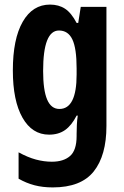

<svg xmlns="http://www.w3.org/2000/svg" viewBox="-20 -577 540 837"><path d="M198 -557Q236 -557 263.5 -539Q291 -521 314 -477H321L332 -547H444V-28Q444 101 388.5 170.5Q333 240 210 240Q166 240 130 230.5Q94 221 61 202V87Q101 109 136.5 118.5Q172 128 206 128Q257 128 285.5 103Q314 78 314 16V7Q314 -10 315 -32Q316 -54 319 -73H314Q292 -30 263.5 -10Q235 10 194 10Q120 10 78 -64Q36 -138 36 -270Q36 -407 79 -482Q122 -557 198 -557ZM237 -444Q168 -444 168 -268Q168 -184 185.5 -143Q203 -102 239 -102Q314 -102 314 -252V-279Q314 -366 295.5 -405Q277 -444 237 -444Z"/></svg>

Font: Noto Sans Khmer UI ExtraCondensed
Style: Bold
Weight: 700
Width: 2
Designer: Danh Hong and the Monotype Design Team
Foundry: Monotype Imaging Inc.
Version: Version 2.002; ttfautohint (v1.8.4.7-5d5b)